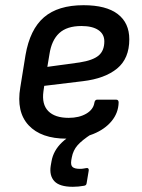

<svg xmlns="http://www.w3.org/2000/svg" viewBox="-20 -521 547 738"><path d="M236 12Q138 12 90 -39.5Q42 -91 58 -185L78 -309Q95 -408 149 -454.5Q203 -501 301 -501Q388 -501 432.5 -467Q477 -433 477 -370Q477 -296 430 -257.5Q383 -219 299 -209L150 -191L147 -170Q140 -120 165.5 -94Q191 -68 244 -68Q284 -68 311.5 -84Q339 -100 343 -127Q345 -138 354 -138H426Q436 -138 436 -127Q435 -87 409 -55.5Q383 -24 338.5 -6Q294 12 236 12ZM162 -264 286 -281Q337 -289 359 -307.5Q381 -326 381 -362Q381 -390 358 -405.5Q335 -421 293 -421Q237 -421 207.5 -393.5Q178 -366 170 -312ZM260 197Q209 197 189 175.5Q169 154 175 116L178 99Q185 58 218.5 26Q252 -6 311 -24L332 -6Q295 18 278 37.5Q261 57 256 84L254 95Q251 114 259 121Q267 128 287 128Q295 128 300.5 127Q306 126 312 125Q317 124 319.5 127Q322 130 321 135L313 183Q312 192 303 193Q292 195 281.5 196Q271 197 260 197Z"/></svg>

Font: Sofia Sans Medium
Style: Italic
Weight: 500
Italic angle: -9°
Version: Version 4.101